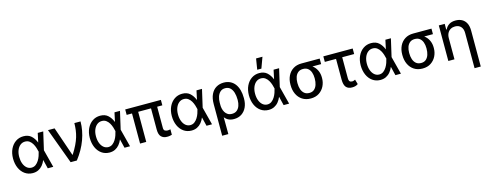

<svg xmlns="http://www.w3.org/2000/svg" viewBox="-29 -1709 7220 2848"><g transform="rotate(-15 3581.0 -284.5)"><path d="M269 11.7Q200.2 10.7 148.9 -25.9Q97.7 -62.5 69.3 -126.2Q41 -189.9 40.5 -272.5Q41 -355 71 -418Q101.1 -481 153.6 -516.8Q206.1 -552.7 273.4 -552.7Q347.2 -552.7 392.1 -512Q437 -471.2 462.4 -406.7H498L514.6 -274.4L585.4 0H501L434.1 -274.4Q428.7 -300.3 418.2 -333.7Q407.7 -367.2 389.6 -398.2Q371.6 -429.2 344 -449.7Q316.4 -470.2 277.3 -470.2Q235.4 -470.2 203.4 -444.8Q171.4 -419.4 153.3 -374.8Q135.3 -330.1 135.3 -272Q135.3 -214.8 152.3 -169.4Q169.4 -124 200.4 -97.9Q231.4 -71.8 272.5 -71.3Q310.1 -71.3 337.9 -92.3Q365.7 -113.3 385.3 -144.8Q404.8 -176.3 416.5 -210.4Q428.2 -244.6 434.1 -271.5L493.2 -545.9H577.6L514.6 -271.5L498 -135.3H466.8Q449.2 -92.3 421.9 -59.1Q394.5 -25.9 356.7 -7.1Q318.8 11.7 269 11.7Z M852.1 0 650.4 -545.9H752L905.3 -99.6H911.1Q954.6 -168.5 982.4 -225.8Q1010.3 -283.2 1025.9 -335.2Q1041.5 -387.2 1048.1 -438.5Q1054.7 -489.7 1055.7 -545.9H1150.4Q1149.9 -407.7 1099.1 -268.6Q1048.3 -129.4 947.8 0Z M1447.8 11.7Q1378.9 10.7 1327.6 -25.9Q1276.4 -62.5 1248 -126.2Q1219.7 -189.9 1219.2 -272.5Q1219.7 -355 1249.8 -418Q1279.8 -481 1332.3 -516.8Q1384.8 -552.7 1452.1 -552.7Q1525.9 -552.7 1570.8 -512Q1615.7 -471.2 1641.1 -406.7H1676.8L1693.4 -274.4L1764.2 0H1679.7L1612.8 -274.4Q1607.4 -300.3 1596.9 -333.7Q1586.4 -367.2 1568.4 -398.2Q1550.3 -429.2 1522.7 -449.7Q1495.1 -470.2 1456.1 -470.2Q1414.1 -470.2 1382.1 -444.8Q1350.1 -419.4 1332 -374.8Q1314 -330.1 1314 -272Q1314 -214.8 1331.1 -169.4Q1348.1 -124 1379.2 -97.9Q1410.2 -71.8 1451.2 -71.3Q1488.8 -71.3 1516.6 -92.3Q1544.4 -113.3 1564 -144.8Q1583.5 -176.3 1595.2 -210.4Q1606.9 -244.6 1612.8 -271.5L1671.9 -545.9H1756.3L1693.4 -271.5L1676.8 -135.3H1645.5Q1627.9 -92.3 1600.6 -59.1Q1573.2 -25.9 1535.4 -7.1Q1497.6 11.7 1447.8 11.7Z M2384.3 -545.9V-462.4H1836.4V-545.9ZM2013.2 -545.9V0H1918.5V-545.9ZM2210.4 -545.9H2304.7V-140.6Q2304.2 -103.5 2323.2 -92.8Q2342.3 -82 2364.7 -82Q2377 -82 2388.9 -84.2Q2400.9 -86.4 2407.7 -88.4V-4.4Q2395.5 -1 2376.7 3.2Q2357.9 7.3 2332.5 6.8Q2278.3 7.3 2244.4 -25.4Q2210.4 -58.1 2210.4 -137.7Z M2707 11.7Q2638.2 10.7 2586.9 -25.9Q2535.6 -62.5 2507.3 -126.2Q2479 -189.9 2478.5 -272.5Q2479 -355 2509 -418Q2539.1 -481 2591.6 -516.8Q2644 -552.7 2711.4 -552.7Q2785.2 -552.7 2830.1 -512Q2875 -471.2 2900.4 -406.7H2936L2952.6 -274.4L3023.4 0H2939L2872.1 -274.4Q2866.7 -300.3 2856.2 -333.7Q2845.7 -367.2 2827.6 -398.2Q2809.6 -429.2 2782 -449.7Q2754.4 -470.2 2715.3 -470.2Q2673.3 -470.2 2641.4 -444.8Q2609.4 -419.4 2591.3 -374.8Q2573.2 -330.1 2573.2 -272Q2573.2 -214.8 2590.3 -169.4Q2607.4 -124 2638.4 -97.9Q2669.4 -71.8 2710.4 -71.3Q2748 -71.3 2775.9 -92.3Q2803.7 -113.3 2823.2 -144.8Q2842.8 -176.3 2854.5 -210.4Q2866.2 -244.6 2872.1 -271.5L2931.2 -545.9H3015.6L2952.6 -271.5L2936 -135.3H2904.8Q2887.2 -92.3 2859.9 -59.1Q2832.5 -25.9 2794.7 -7.1Q2756.8 11.7 2707 11.7Z M3125 203.1V-281.7Q3125 -372.1 3154.1 -432.4Q3183.1 -492.7 3233.9 -522.7Q3284.7 -552.7 3349.1 -552.7Q3405.3 -552.7 3448.5 -531.2Q3491.7 -509.8 3521 -470.5Q3550.3 -431.2 3565.4 -376.7Q3580.6 -322.3 3580.6 -255.9V-246.1Q3581.1 -171.4 3554.2 -113.5Q3527.3 -55.7 3477.8 -22.9Q3428.2 9.8 3359.9 9.8Q3303.2 9.8 3265.1 -13.7Q3227.1 -37.1 3202.1 -80.1Q3177.2 -123 3159.2 -181.2L3216.8 -243.2Q3216.8 -217.8 3223.1 -188.2Q3229.5 -158.7 3244.9 -132.6Q3260.3 -106.4 3286.4 -89.6Q3312.5 -72.8 3351.6 -72.8Q3397.9 -72.8 3427.2 -96.9Q3456.5 -121.1 3470.5 -160.9Q3484.4 -200.7 3484.4 -246.1V-255.9Q3484.4 -315.9 3470 -363.5Q3455.6 -411.1 3425.8 -439Q3396 -466.8 3348.6 -466.8Q3301.8 -466.8 3272.5 -439.2Q3243.2 -411.6 3229.7 -368.7Q3216.3 -325.7 3216.8 -280.3L3219.7 203.1Z M3891.1 11.7Q3822.3 10.7 3771 -25.9Q3719.7 -62.5 3691.4 -126.2Q3663.1 -189.9 3662.6 -272.5Q3663.1 -355 3693.1 -418Q3723.1 -481 3775.6 -516.8Q3828.1 -552.7 3895.5 -552.7Q3969.2 -552.7 4014.2 -512Q4059.1 -471.2 4084.5 -406.7H4120.1L4136.7 -274.4L4207.5 0H4123L4056.2 -274.4Q4050.8 -300.3 4040.3 -333.7Q4029.8 -367.2 4011.7 -398.2Q3993.7 -429.2 3966.1 -449.7Q3938.5 -470.2 3899.4 -470.2Q3857.4 -470.2 3825.4 -444.8Q3793.5 -419.4 3775.4 -374.8Q3757.3 -330.1 3757.3 -272Q3757.3 -214.8 3774.4 -169.4Q3791.5 -124 3822.5 -97.9Q3853.5 -71.8 3894.5 -71.3Q3932.1 -71.3 3960 -92.3Q3987.8 -113.3 4007.3 -144.8Q4026.9 -176.3 4038.6 -210.4Q4050.3 -244.6 4056.2 -271.5L4115.2 -545.9H4199.7L4136.7 -271.5L4120.1 -135.3H4088.9Q4071.3 -92.3 4043.9 -59.1Q4016.6 -25.9 3978.8 -7.1Q3940.9 11.7 3891.1 11.7ZM3880.4 -607.9 3907.2 -774.4H4005.4L3944.3 -607.9Z M4299.3 -258.8V-269.5Q4299.3 -342.8 4327.6 -401.4Q4356 -460 4409.4 -494.1Q4462.9 -528.3 4538.1 -528.3Q4553.2 -525.9 4565.9 -515.6Q4578.6 -505.4 4594.7 -492.4Q4610.8 -479.5 4635.7 -469.7Q4678.2 -453.1 4710.2 -421.1Q4742.2 -389.2 4759.8 -345.2Q4777.3 -301.3 4777.3 -249V-238.3Q4777.3 -173.8 4749.3 -116.9Q4721.2 -60.1 4668.2 -25.1Q4615.2 9.8 4540 9.8Q4463.9 9.8 4409.9 -25.6Q4356 -61 4327.6 -121.8Q4299.3 -182.6 4299.3 -258.8ZM4405.3 -269.5V-258.8Q4405.3 -209 4418.9 -167.5Q4432.6 -126 4462.4 -100.6Q4492.2 -75.2 4540 -75.2Q4586.4 -75.2 4615.2 -100.6Q4644 -126 4657.5 -167.5Q4670.9 -209 4670.9 -258.8V-269.5Q4670.9 -316.4 4657.2 -356Q4643.6 -395.5 4614.5 -419.4Q4585.4 -443.4 4538.1 -443.4Q4491.2 -443.4 4461.9 -419.4Q4432.6 -395.5 4418.9 -356Q4405.3 -316.4 4405.3 -269.5ZM4817.9 -528.3V-443.4H4538.1V-528.3Z M5329.6 -545.9V-460.9H4878.9V-545.9ZM5051.3 -545.9H5146V-137.2Q5146.5 -108.4 5154.8 -95.5Q5163.1 -82.5 5175.3 -79.6Q5187.5 -76.7 5199.2 -76.2Q5212.9 -76.7 5224.4 -81.3Q5235.8 -85.9 5244.1 -90.3L5265.6 -16.6Q5241.2 0 5219.2 4.9Q5197.3 9.8 5172.4 9.8Q5113.3 9.8 5082.5 -25.6Q5051.8 -61 5051.3 -141.6Z M5607.9 11.7Q5539.1 10.7 5487.8 -25.9Q5436.5 -62.5 5408.2 -126.2Q5379.9 -189.9 5379.4 -272.5Q5379.9 -355 5409.9 -418Q5439.9 -481 5492.4 -516.8Q5544.9 -552.7 5612.3 -552.7Q5686 -552.7 5731 -512Q5775.9 -471.2 5801.3 -406.7H5836.9L5853.5 -274.4L5924.3 0H5839.8L5772.9 -274.4Q5767.6 -300.3 5757.1 -333.7Q5746.6 -367.2 5728.5 -398.2Q5710.4 -429.2 5682.9 -449.7Q5655.3 -470.2 5616.2 -470.2Q5574.2 -470.2 5542.2 -444.8Q5510.3 -419.4 5492.2 -374.8Q5474.1 -330.1 5474.1 -272Q5474.1 -214.8 5491.2 -169.4Q5508.3 -124 5539.3 -97.9Q5570.3 -71.8 5611.3 -71.3Q5648.9 -71.3 5676.8 -92.3Q5704.6 -113.3 5724.1 -144.8Q5743.7 -176.3 5755.4 -210.4Q5767.1 -244.6 5772.9 -271.5L5832 -545.9H5916.5L5853.5 -271.5L5836.9 -135.3H5805.7Q5788.1 -92.3 5760.7 -59.1Q5733.4 -25.9 5695.6 -7.1Q5657.7 11.7 5607.9 11.7Z M6016.1 -258.8V-269.5Q6016.1 -342.8 6044.4 -401.4Q6072.8 -460 6126.2 -494.1Q6179.7 -528.3 6254.9 -528.3Q6270 -525.9 6282.7 -515.6Q6295.4 -505.4 6311.5 -492.4Q6327.6 -479.5 6352.5 -469.7Q6395 -453.1 6427 -421.1Q6459 -389.2 6476.6 -345.2Q6494.1 -301.3 6494.1 -249V-238.3Q6494.1 -173.8 6466.1 -116.9Q6438 -60.1 6385 -25.1Q6332 9.8 6256.8 9.8Q6180.7 9.8 6126.7 -25.6Q6072.8 -61 6044.4 -121.8Q6016.1 -182.6 6016.1 -258.8ZM6122.1 -269.5V-258.8Q6122.1 -209 6135.7 -167.5Q6149.4 -126 6179.2 -100.6Q6209 -75.2 6256.8 -75.2Q6303.2 -75.2 6332 -100.6Q6360.8 -126 6374.3 -167.5Q6387.7 -209 6387.7 -258.8V-269.5Q6387.7 -316.4 6374 -356Q6360.4 -395.5 6331.3 -419.4Q6302.2 -443.4 6254.9 -443.4Q6208 -443.4 6178.7 -419.4Q6149.4 -395.5 6135.7 -356Q6122.1 -316.4 6122.1 -269.5ZM6534.7 -528.3V-443.4H6254.9V-528.3Z M6746.6 -326.2V0H6652.3V-545.9H6742.7V-458H6750.5Q6769.5 -501 6809.1 -526.9Q6848.6 -552.7 6910.6 -552.7Q6965.8 -552.7 7007.6 -529.8Q7049.3 -506.8 7072.5 -461.2Q7095.7 -415.5 7095.7 -346.7V204.1H7000.5V-337.4Q7000.5 -398.9 6968.5 -433.8Q6936.5 -468.8 6879.9 -469.2Q6841.8 -469.2 6811.8 -452.4Q6781.7 -435.5 6764.4 -403.6Q6747.1 -371.6 6746.6 -326.2Z"/></g></svg>

Font: Inter Cardless Tabular
Style: Regular
Weight: 400
Designer: Rasmus Andersson
Foundry: rsms
Version: Version 4.000;git-4fc901f